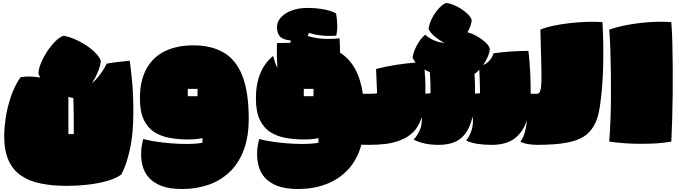

<svg xmlns="http://www.w3.org/2000/svg" viewBox="-20 -939 4538 1283"><path d="M428 303Q331 303 253.5 287.5Q176 272 121 234.5Q66 197 37 132.5Q8 68 8 -29Q8 -83 18.5 -153Q29 -223 53 -294Q77 -365 117 -423Q144 -428 178.5 -427.5Q213 -427 249 -421Q240 -436 237 -449Q238 -481 254.5 -520Q271 -559 296 -596.5Q321 -634 349.5 -662.5Q378 -691 404 -700Q437 -695 475.5 -679Q514 -663 550.5 -639.5Q587 -616 615 -588.5Q643 -561 654 -532Q650 -497 634 -458Q618 -419 595 -384Q613 -397 631.5 -419.5Q650 -442 666.5 -467Q683 -492 693 -514Q734 -521 773.5 -525.5Q813 -530 847 -533Q855 -478 863 -392.5Q871 -307 871 -188Q871 -46 848.5 57.5Q826 161 791 227Q756 253 696.5 270Q637 287 567 295Q497 303 428 303ZM437 -43H473V-107Q473 -141 472.5 -186.5Q472 -232 470 -284Q455 -286 437 -292Z M1198 324Q1111 324 1057 302.5Q1003 281 973.5 246.5Q944 212 933.5 171.5Q923 131 923 94Q923 62 926.5 40Q930 18 937 -10Q975 0 1024.5 7.5Q1074 15 1126.5 19Q1179 23 1225 23Q1288 23 1333 15Q1333 -2 1333 -16Q1308 -11 1286.5 -9Q1265 -7 1237 -7Q1174 -7 1116.5 -17Q1059 -27 1013.5 -55Q968 -83 941.5 -137.5Q915 -192 915 -281Q915 -401 959 -480Q1003 -559 1083 -597.5Q1163 -636 1272 -636Q1392 -636 1474.5 -588Q1557 -540 1599.5 -432.5Q1642 -325 1642 -145Q1642 -21 1607 68Q1572 157 1511 213.5Q1450 270 1369.5 297Q1289 324 1198 324ZM1235 -296H1300V-345H1235Z M1973 324Q1886 324 1832 302.5Q1778 281 1748.5 246.5Q1719 212 1708.5 171.5Q1698 131 1698 94Q1698 62 1701.5 40Q1705 18 1712 -10Q1750 0 1799.5 7.5Q1849 15 1901.5 19Q1954 23 2000 23Q2063 23 2108 15Q2108 -1 2108 -16Q2083 -11 2061.5 -9Q2040 -7 2012 -7Q1949 -7 1891.5 -17Q1834 -27 1788.5 -55Q1743 -83 1716.5 -137.5Q1690 -192 1690 -281Q1690 -379 1720 -450Q1750 -521 1805 -565Q1810 -545 1817 -524.5Q1824 -504 1834 -484Q1828 -569 1831 -651L1922 -653V-669Q1872 -673 1851.5 -694.5Q1831 -716 1831 -759Q1831 -792 1856 -821Q1881 -850 1927 -868Q1973 -886 2037 -886Q2094 -886 2146 -876Q2198 -866 2226 -849Q2232 -813 2233.5 -775Q2235 -737 2227 -701Q2217 -700 2205 -699.5Q2193 -699 2174 -699Q2112 -699 2044 -719L2037 -698Q2072 -688 2103 -683.5Q2134 -679 2171 -679Q2194 -679 2212.5 -680Q2231 -681 2249 -683Q2252 -638 2252 -587Q2312 -550 2350.5 -482.5Q2389 -415 2405 -312Q2417 -312 2428 -312Q2439 -312 2447 -312L2445 29L2395 28Q2366 131 2303.5 196.5Q2241 262 2156 293Q2071 324 1973 324ZM2010 -296H2075V-345H2010Z M2444 29 2445 -312Q2462 -312 2475 -313Q2488 -314 2500 -315Q2498 -354 2496.5 -392.5Q2495 -431 2493 -478Q2558 -495 2626 -505.5Q2694 -516 2758 -521Q2743 -538 2737 -554Q2742 -592 2766 -636.5Q2790 -681 2821 -707Q2846 -684 2881 -669Q2916 -654 2950 -653Q2915 -670 2885 -695Q2855 -720 2844 -746Q2848 -779 2865.5 -814Q2883 -849 2908 -878Q2933 -907 2960 -919Q2981 -918 3009 -907Q3037 -896 3063.5 -878.5Q3090 -861 3109 -841.5Q3128 -822 3132 -804Q3131 -787 3123.5 -765.5Q3116 -744 3104 -723Q3133 -716 3166 -697.5Q3199 -679 3224 -656Q3249 -633 3253 -612Q3252 -589 3239.5 -560Q3227 -531 3209 -505Q3232 -513 3251 -534.5Q3270 -556 3278 -583Q3336 -591 3396 -595Q3456 -599 3511 -599Q3519 -534 3522.5 -464.5Q3526 -395 3526 -333Q3526 -322 3526 -312H3570V29Q3548 29 3516 25Q3484 21 3457 8Q3478 -20 3488.5 -60Q3499 -100 3501 -136Q3475 -56 3418.5 -13.5Q3362 29 3267 29Q3217 29 3174 23Q3131 17 3095 0Q3118 -28 3131.5 -70Q3145 -112 3138 -161Q3118 -68 3065 -19.5Q3012 29 2910 29Q2864 29 2823 21Q2782 13 2744 -6Q2768 -31 2785 -69Q2802 -107 2798 -156Q2776 -89 2739.5 -54.5Q2703 -20 2656 -2Q2610 16 2558.5 22.5Q2507 29 2444 29ZM2823 -363Q2823 -337 2822 -313Q2839 -314 2857 -316Q2857 -350 2856 -386.5Q2855 -423 2853 -456Q2835 -464 2817 -474Q2820 -440 2821.5 -410.5Q2823 -381 2823 -363ZM3154 -353Q3154 -332 3154 -313Q3170 -314 3188 -316Q3187 -354 3186 -394Q3185 -434 3183 -473Q3167 -455 3151 -446Q3153 -415 3153.5 -390.5Q3154 -366 3154 -353Z M3567 29 3568 -312Q3583 -312 3590 -332Q3597 -352 3598 -400Q3599 -448 3596.5 -531Q3594 -614 3591 -741Q3626 -756 3677.5 -767Q3729 -778 3787.5 -784.5Q3846 -791 3903 -793Q3960 -795 4006 -791Q4014 -640 4010.5 -494.5Q4007 -349 3988 -224Q3976 -146 3948.5 -98.5Q3921 -51 3881 -26.5Q3841 -2 3791 9Q3739 21 3683.5 25Q3628 29 3567 29Z M4051 7Q4056 -53 4059 -129Q4062 -205 4062.5 -288.5Q4063 -372 4062 -454.5Q4061 -537 4058.5 -611Q4056 -685 4051 -741Q4108 -761 4181 -774Q4254 -787 4329.5 -791.5Q4405 -796 4466 -791Q4471 -727 4473 -646.5Q4475 -566 4475.5 -477.5Q4476 -389 4475 -301Q4474 -213 4471.5 -134Q4469 -55 4466 7Q4417 16 4367.5 19Q4318 22 4265 22Q4213 22 4158.5 18.5Q4104 15 4051 7Z"/></svg>

Font: Oi
Style: Regular
Weight: 400
Designer: Kostas Bartsokas, Mohamad Dakak
Foundry: Foundry5
Version: Version 4.000